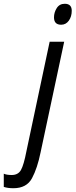

<svg xmlns="http://www.w3.org/2000/svg" viewBox="-149 -757 400 1017"><path d="M175 -626Q200 -626 215.5 -647.5Q231 -669 231 -700Q231 -737 194 -737Q166 -737 151.5 -714Q137 -691 137 -665Q137 -626 175 -626ZM-78 240Q-8 240 20.5 187Q49 134 66 50L191 -536H114L-9 44Q-23 117 -38 143.5Q-53 170 -87 170Q-114 170 -129 163V233Q-108 240 -78 240Z"/></svg>

Font: Noto Sans UI Condensed
Style: Italic
Weight: 400
Width: 3
Italic angle: -12°
Designer: Monotype Design Team
Foundry: Monotype Imaging Inc.
Version: Version 1.901